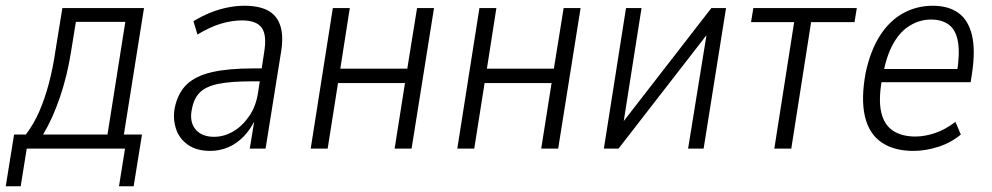

<svg xmlns="http://www.w3.org/2000/svg" viewBox="-46 -517 3451 668"><path d="M-26 131 3 -49H44Q72 -86 91 -130Q110 -174 124 -226.5Q138 -279 147 -341L171 -489H455L385 -49H448L419 131H368L389 0H47L26 131ZM104 -49H328L390 -441H218L201 -336Q188 -254 163 -180Q138 -106 104 -49Z M685 8Q638 8 607.5 -13.5Q577 -35 566 -70Q555 -105 562 -142Q573 -194 604 -223.5Q635 -253 691.5 -266Q748 -279 836 -279H875L868 -234H828Q758 -234 715 -225.5Q672 -217 650.5 -196.5Q629 -176 622 -139Q612 -95 633.5 -68Q655 -41 699 -41Q733 -41 765 -59.5Q797 -78 821 -113Q845 -148 852 -196L873 -335Q883 -395 864.5 -420.5Q846 -446 796 -446Q762 -446 724 -435Q686 -424 641 -397L627 -443Q656 -461 686 -473Q716 -485 746 -491Q776 -497 804 -497Q855 -497 886 -480.5Q917 -464 929 -428.5Q941 -393 932 -337L878 0H823L841 -110H846Q829 -71 804 -44.5Q779 -18 749 -5Q719 8 685 8Z M1035 0 1112 -489H1171L1138 -278H1371L1405 -489H1464L1386 0H1327L1363 -228H1130L1094 0Z M1545 0 1622 -489H1681L1648 -278H1881L1915 -489H1974L1896 0H1837L1873 -228H1640L1604 0Z M2055 0 2132 -489H2186L2118 -57H2094L2429 -489H2480L2402 0H2348L2418 -432H2441L2106 0Z M2648 0 2717 -440H2567L2575 -489H2935L2927 -440H2776L2707 0Z M3132 8Q3064 8 3020.5 -22Q2977 -52 2963 -113Q2949 -174 2966 -265Q2983 -343 3016.5 -394.5Q3050 -446 3097 -471.5Q3144 -497 3199 -497Q3254 -497 3288.5 -472Q3323 -447 3335.5 -395Q3348 -343 3336 -263L3331 -231H3006L3014 -277H3301L3283 -261Q3294 -330 3287 -371Q3280 -412 3256 -430.5Q3232 -449 3193 -449Q3155 -449 3120.5 -428.5Q3086 -408 3062 -365.5Q3038 -323 3026 -257L3022 -238Q3010 -169 3020 -126Q3030 -83 3060.5 -62.5Q3091 -42 3139 -42Q3171 -42 3207 -54Q3243 -66 3278 -93L3297 -49Q3262 -20 3218 -6Q3174 8 3132 8Z"/></svg>

Font: Nunito Sans 10pt Condensed Light
Style: Italic
Weight: 300
Width: 3
Italic angle: -9°
Designer: Vernon Adams
Foundry: Vernon Adams
Version: Version 3.101;gftools[0.9.27]